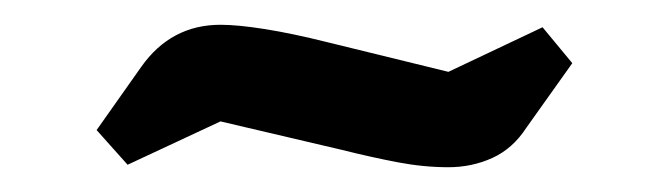

<svg xmlns="http://www.w3.org/2000/svg" viewBox="-20 -360 540 155"><path d="M342 -225Q322 -225 301 -229Q280 -233 256 -239L158 -262L83 -227L58 -255L94 -306Q106 -323 122 -331.5Q138 -340 158 -340Q172 -340 194 -336.5Q216 -333 244 -326L342 -302L418 -338L442 -309L405 -257Q394 -240 377.5 -232.5Q361 -225 342 -225Z"/></svg>

Font: Faustina Light Medium
Style: Regular
Weight: 500
Version: Version 1.200